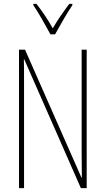

<svg xmlns="http://www.w3.org/2000/svg" viewBox="-20 -970 544 990"><path d="M240 -793H264C290 -840 324 -900 353 -943V-950H337C303 -904 278 -868 252 -824C228 -868 194 -917 168 -950H152V-943C174 -912 213 -843 240 -793ZM427 0V-714H401V-181C401 -152 402 -99 402 -54H400L109 -714H78V0H104V-548C104 -604 104 -637 103 -664H105L397 0Z"/></svg>

Font: Noto Sans Arabic ExtCond Thin
Style: Regular
Weight: 100
Width: 2
Designer: Monotype Design Team, Nadine Chahine, Nizar Qandah and Khaled Hosny
Foundry: Monotype Imaging Inc.
Version: Version 2.012